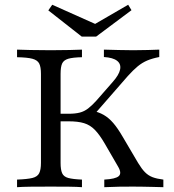

<svg xmlns="http://www.w3.org/2000/svg" viewBox="-20 -777 724 797"><path d="M412.9 0V-31.5Q458.9 -33.9 472.6 -45.6Q486.3 -57.3 471 -83.9L414.5 -181.5Q393.5 -217.7 373.8 -237.9Q354 -258.1 329 -265.7Q304 -273.4 264.5 -273.4H206.5V-304.8H265.3Q292.7 -304.8 311.3 -309.7Q329.8 -314.5 345.6 -326.6Q361.3 -338.7 379 -358.1L446.8 -435.5Q474.2 -466.1 478.6 -488.7Q483.1 -511.3 466.1 -524.6Q449.2 -537.9 411.3 -540.3V-571Q443.5 -570.2 472.6 -569.4Q501.6 -568.5 533.1 -568.5Q566.1 -568.5 593.1 -569.4Q620.2 -570.2 641.1 -571V-540.3Q612.1 -534.7 591.1 -525.8Q570.2 -516.9 551.6 -501.6Q533.1 -486.3 510.5 -461.3L367.7 -297.6L361.3 -317.7Q389.5 -312.1 410.5 -300Q431.5 -287.9 450 -266.5Q468.5 -245.2 489.5 -208.9L553.2 -100.8Q567.7 -76.6 581.5 -62.5Q595.2 -48.4 613.3 -41.5Q631.5 -34.7 658.1 -31.5V0Q633.1 -0.8 612.1 -1.2Q591.1 -1.6 571.8 -2Q552.4 -2.4 532.3 -2.4Q502.4 -2.4 475.4 -2Q448.4 -1.6 412.9 0ZM50.8 0V-31.5Q93.5 -33.1 114.5 -38.3Q135.5 -43.5 142.7 -58.1Q150 -72.6 150 -100.8V-470.2Q150 -499.2 142.7 -513.3Q135.5 -527.4 114.5 -533.1Q93.5 -538.7 50.8 -539.5V-571Q71.8 -570.2 107.3 -569.4Q142.7 -568.5 191.1 -568.5Q235.5 -568.5 268.1 -569.4Q300.8 -570.2 320.2 -571V-539.5Q282.3 -538.7 263.3 -533.1Q244.4 -527.4 237.9 -513.3Q231.5 -499.2 231.5 -470.2V-100.8Q231.5 -72.6 237.9 -58.1Q244.4 -43.5 263.3 -38.3Q282.3 -33.1 320.2 -31.5V0Q300.8 -1.6 267.7 -2Q234.7 -2.4 191.1 -2.4Q142.7 -2.4 107.3 -2Q71.8 -1.6 50.8 0ZM512.1 -757.3 525.8 -734.7 379 -625H319.4L180.6 -733.9L196.8 -757.3L399.2 -666.9L358.9 -668.5Z"/></svg>

Font: Playfair 12pt
Style: Regular
Weight: 400
Designer: Claus Eggers Sørensen
Foundry: Claus Eggers Sørensen
Version: Version 2.000;gftools[0.9.28]